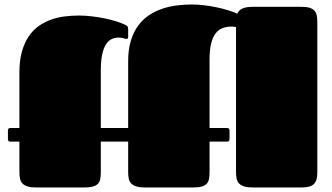

<svg xmlns="http://www.w3.org/2000/svg" viewBox="-20 -830 1470 850"><path d="M1024.9 -710Q1016.6 -712.4 1005.9 -712.4Q983.9 -712.4 965.8 -705.8Q947.8 -699.2 934.8 -682.6Q921.9 -666 914.8 -637.7Q907.7 -609.4 907.7 -566.4V-263.2H985.8Q996.1 -263.2 996.1 -252.9V-213.9Q996.1 -203.1 985.8 -203.1H907.7V-68.4Q907.7 -50.8 905.3 -37.8Q902.8 -24.9 895 -16.6Q887.2 -8.3 872.8 -4.2Q858.4 0 834.5 0H622.6Q599.1 0 584.5 -4.4Q569.8 -8.8 561.5 -17.1Q553.2 -25.4 550.3 -38.1Q547.4 -50.8 547.4 -67.9V-203.1H426.3V-68.4Q426.3 -50.8 423.8 -37.8Q421.4 -24.9 413.6 -16.6Q405.8 -8.3 391.4 -4.2Q377 0 353 0H141.1Q117.7 0 103 -4.4Q88.4 -8.8 80.1 -17.1Q71.8 -25.4 68.8 -38.1Q65.9 -50.8 65.9 -67.9V-203.1H25.4Q15.1 -203.1 15.1 -213.9V-252.9Q15.1 -263.2 25.4 -263.2H65.9V-509.3Q65.9 -562 76.9 -601.1Q87.9 -640.1 106.7 -668.2Q125.5 -696.3 150.9 -714.4Q176.3 -732.4 205.6 -742.9Q234.9 -753.4 266.4 -757.3Q297.9 -761.2 329.1 -761.2Q356 -761.2 385.5 -757.8Q415 -754.4 442.6 -748.8Q470.2 -743.2 494.1 -735.6Q518.1 -728 534.7 -720.2Q538.6 -718.3 543 -714.4Q547.4 -710.4 547.4 -700.7V-666.5Q547.4 -660.2 544.9 -658.9Q542.5 -657.7 540.5 -657.7Q534.2 -657.7 526.9 -660.6Q519.5 -663.6 504.9 -663.6Q488.8 -663.6 474.4 -657Q460 -650.4 449.2 -633.8Q438.5 -617.2 432.4 -588.9Q426.3 -560.5 426.3 -517.6V-263.2H547.4V-558.1Q547.4 -610.8 559.3 -649.9Q571.3 -689 592 -717Q612.8 -745.1 640.4 -763.2Q668 -781.2 699.5 -791.7Q731 -802.2 764.4 -806.2Q797.9 -810.1 830.1 -810.1Q856 -810.1 884.3 -806.6Q912.6 -803.2 939.2 -797.6Q965.8 -792 989.5 -784.7Q1013.2 -777.3 1030.3 -769.5Q1037.1 -784.7 1053 -792.2Q1068.8 -799.8 1100.1 -799.8H1314Q1336.4 -799.8 1350.1 -795.7Q1363.8 -791.5 1371.6 -783.2Q1379.4 -774.9 1382.1 -762.2Q1384.8 -749.5 1384.8 -732.4V-66.9Q1384.8 -50.3 1381.8 -37.8Q1378.9 -25.4 1371.1 -16.8Q1363.3 -8.3 1349.4 -4.2Q1335.4 0 1313 0H1100.1Q1076.7 0 1062 -4.4Q1047.4 -8.8 1039.1 -17.1Q1030.8 -25.4 1027.8 -38.1Q1024.9 -50.8 1024.9 -67.9Z"/></svg>

Font: Fascinate Cyrillic
Style: Regular
Weight: 900
Designer: Denis Ignatov
Foundry: Astigmatic (AOETI)
Version: Version 1.00 November 30, 2018, initial release